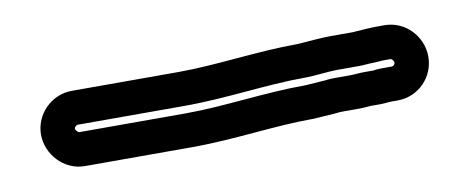

<svg xmlns="http://www.w3.org/2000/svg" viewBox="-29 -92 683 279"><g transform="rotate(-10 312.0 47.0)"><path d="M465 36H498C505 36 511 35 517 35C523 35 529 34 535 34H544C546 34 549 37 549 40C549 43 546 45 544 45H535C529 45 522 45 517 46H503C496 46 488 47 482 47H463C458 47 452 47 445 48L416 50C354 50 295 60 237 60H80C79 60 75 56 75 54C75 52 78 49 80 49H237C300 49 360 39 416 39C432 39 452 36 465 36ZM535 95H544C575 95 599 70 599 40C599 10 575 -16 544 -16H535C522 -16 511 -15 497 -14H465C448 -14 432 -12 415 -11C355 -11 294 -1 237 -1H80C50 -1 25 24 25 54C25 83 49 110 80 110H237C301 110 361 100 417 100H419L449 98C457 97 461 97 463 97H482C490 97 494 97 504 96H519C524 96 530 95 535 95Z"/></g></svg>

Font: Blanket
Style: Outline
Weight: 400
Foundry: Cannot Into Space Fonts
Version: Version 0.9